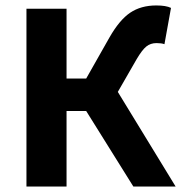

<svg xmlns="http://www.w3.org/2000/svg" viewBox="-20 -684 664 704"><path d="M77 0V-652H224V-396H296L381 -546Q418 -611 457.5 -637.5Q497 -664 553 -664Q589 -664 607 -655L583 -522Q572 -526 554 -526Q532 -526 516.5 -513.5Q501 -501 481 -467L412 -347L624 0H469L296 -277H224V0Z"/></svg>

Font: Toshiba Sans
Style: Bold
Weight: 700
Designer: Paul D. Hunt
Foundry: Toshiba Corporation
Version: Version 2.020;PS 2.0;hotconv 1.0.86;makeotf.lib2.5.63406